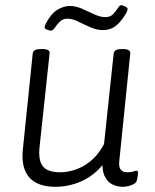

<svg xmlns="http://www.w3.org/2000/svg" viewBox="-20 -714 597 740"><path d="M194 6Q125 6 93 -30Q61 -66 68 -137L106 -507Q107 -517 115 -521Q123 -525 137 -525H144Q159 -525 166 -520.5Q173 -516 171 -507L132 -143Q129 -108 137 -87.5Q145 -67 164 -58.5Q183 -50 212 -50Q233 -50 256.5 -56Q280 -62 303 -75Q326 -88 346 -109Q366 -130 381 -159L418 -507Q420 -525 449 -525H453Q469 -525 476 -520.5Q483 -516 482 -507L440 -96Q437 -71 445 -60.5Q453 -50 471 -50Q485 -50 493.5 -53Q502 -56 507 -56Q509 -56 510.5 -54Q512 -52 512 -48Q512 -47 511.5 -42Q511 -37 510 -30.5Q509 -24 507 -17Q504 -9 494.5 -4Q485 1 473.5 3.5Q462 6 454 6Q433 6 413.5 -3Q394 -12 383 -36Q372 -60 375 -104L394 -105Q371 -67 339 -42.5Q307 -18 269.5 -6Q232 6 194 6ZM177 -596Q171 -596 161.5 -599.5Q152 -603 152 -609Q152 -611 153.5 -615Q155 -619 157 -624Q177 -662 201.5 -676.5Q226 -691 249 -691Q272 -691 296 -680.5Q320 -670 343 -659Q366 -648 386 -648Q405 -648 416 -659.5Q427 -671 434 -682.5Q441 -694 447 -694Q453 -694 462.5 -689Q472 -684 472 -679Q472 -677 470 -671.5Q468 -666 463 -658Q444 -627 424 -612.5Q404 -598 377 -598Q353 -598 328 -609Q303 -620 281 -631Q259 -642 240 -642Q222 -642 210.5 -630.5Q199 -619 191.5 -607.5Q184 -596 177 -596Z"/></svg>

Font: Asap Light
Style: Italic
Weight: 300
Italic angle: -6°
Designer: Pablo Cosgaya
Foundry: Omnibus-Type
Version: Version 3.001